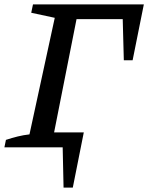

<svg xmlns="http://www.w3.org/2000/svg" viewBox="-36 -670 674 873"><path d="M618 -650 567 -396H527L522 -583H312L210 -68H345L295 183H253L249 0H-16L-9 -34Q18 -43 44.5 -49.5Q71 -56 98 -59L213 -589L106 -612L114 -650Z"/></svg>

Font: Piazzolla SC Medium
Style: Italic
Weight: 500
Italic angle: -11.3°
Designer: Juan Pablo del Peral
Foundry: Huerta Tipografica
Version: Version 1.330